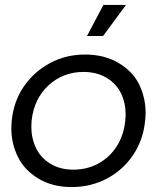

<svg xmlns="http://www.w3.org/2000/svg" viewBox="-20 -753 670 778"><path d="M270.5 5Q192.5 5 135.5 -29.5Q78.5 -63.5 52 -118.5Q26 -172 26 -231Q26 -246 27.5 -263.5Q35 -341.5 76.2 -402Q117.5 -462.5 183 -497.5Q246.5 -532 325 -532Q403 -532 461 -497.5Q519 -463 544.5 -409.5Q570 -355.5 570 -297Q570 -279 568 -263.5Q560.5 -186.5 519.8 -125.5Q479 -64.5 413.5 -29.5Q348 5 270.5 5ZM397.5 -607H332.5L399 -733H490.5ZM452.5 -159.5Q481.5 -204 487.5 -263.5Q489 -278 489 -290.5Q489 -336.5 470.2 -375Q451.5 -413.5 413 -437Q373 -461.5 318.5 -461.5Q235.5 -461.5 176.5 -407Q117.5 -352.5 108 -263.5Q107 -246.5 107 -239Q107 -192.5 126 -153Q145 -113.5 183.5 -90Q223 -65.5 277.5 -65.5Q332 -65.5 377.8 -90Q423.5 -114.5 452.5 -159.5Z"/></svg>

Font: Argentum Sans Light
Style: Italic
Weight: 300
Italic angle: -11.3°
Designer: Julieta Ulanovsky (font), Owen Earl (portions from Jones font), Cristiano Sobral (main changes and remaster)
Foundry: Julieta Ulanovsky (font), Owen Earl (portions from Jones font), Cristiano Sobral (main changes and remaster)
Version: Version 3.127